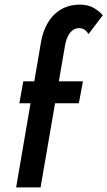

<svg xmlns="http://www.w3.org/2000/svg" viewBox="-20 -813 466 833"><path d="M81 -460 64 -365H322L340 -460ZM364 -665 426 -747Q410 -765 387 -778.5Q364 -792 329 -793Q281 -793 245.5 -772.5Q210 -752 188 -715Q166 -678 158 -631L50 0H156L261 -609Q264 -631 272 -650Q280 -669 293 -680Q306 -691 323 -691Q336 -691 346 -684.5Q356 -678 364 -665Z"/></svg>

Font: Jost Medium
Style: Italic
Weight: 500
Italic angle: -5°
Version: Version 3.710